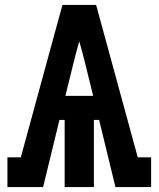

<svg xmlns="http://www.w3.org/2000/svg" viewBox="-20 -755 640 775"><path d="M10 0V-120H64L232 -735H368L536 -120H590V0H446L380 -271H359V0H241V-271H220L154 0ZM244 -368H356L326 -490Q320 -515 313.5 -539.5Q307 -564 300 -588Q293 -564 286.5 -539.5Q280 -515 274 -490Z"/></svg>

Font: Iosevka Slab Heavy Extended
Style: Regular
Weight: 900
Width: 7
Monospace: yes
Designer: Belleve Invis
Foundry: Belleve Invis
Version: Version 11.1.0; ttfautohint (v1.8.3)